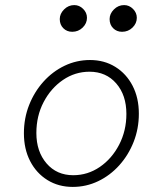

<svg xmlns="http://www.w3.org/2000/svg" viewBox="-20 -725 640 755"><path d="M266 10Q210 10 166.5 -17Q123 -44 98.5 -91.5Q74 -139 74 -201Q74 -260 94.5 -312Q115 -364 151 -404Q187 -444 234 -466.5Q281 -489 334 -489Q390 -489 433.5 -462Q477 -435 501.5 -387.5Q526 -340 526 -278Q526 -219 505.5 -167Q485 -115 449 -75Q413 -35 366 -12.5Q319 10 266 10ZM268 -36Q325 -36 372.5 -68.5Q420 -101 448.5 -156Q477 -211 477 -277Q477 -351 437 -397Q397 -443 332 -443Q275 -443 227.5 -410.5Q180 -378 151.5 -323.5Q123 -269 123 -202Q123 -129 163 -82.5Q203 -36 268 -36ZM264 -600Q243 -600 229 -614Q215 -628 215 -650Q215 -671 232 -688Q249 -705 272 -705Q292 -705 307 -690Q322 -675 322 -655Q322 -633 305 -616.5Q288 -600 264 -600ZM460 -600Q439 -600 425 -614Q411 -628 411 -650Q411 -671 428 -688Q445 -705 468 -705Q488 -705 503 -690Q518 -675 518 -655Q518 -633 501 -616.5Q484 -600 460 -600Z"/></svg>

Font: Red Hat Mono
Style: Italic
Weight: 300
Italic angle: -12°
Monospace: yes
Designer: Pentagram, MCKL
Foundry: Pentagram, MCKL
Version: Version 1.023